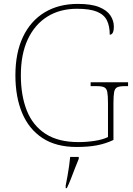

<svg xmlns="http://www.w3.org/2000/svg" viewBox="-20 -744 684 985"><path d="M373 10Q267 10 197.5 -36Q128 -82 93.5 -164.5Q59 -247 59 -358Q59 -473 98 -555Q137 -637 209 -680.5Q281 -724 379 -724Q449 -724 489 -707.5Q529 -691 546.5 -664.5Q564 -638 564 -608Q564 -586 558.5 -576Q553 -566 543 -566Q543 -610 528.5 -639.5Q514 -669 477.5 -684Q441 -699 375 -699Q287 -699 222.5 -658.5Q158 -618 122.5 -542Q87 -466 87 -358Q87 -254 117.5 -177Q148 -100 213.5 -57.5Q279 -15 383 -15Q425 -15 466.5 -21.5Q508 -28 534 -41V-214Q534 -253 530.5 -271.5Q527 -290 515 -296Q503 -302 478 -302H445V-322H637V-302H618Q593 -302 581 -296Q569 -290 565.5 -271.5Q562 -253 562 -214V-26Q522 -7 477.5 1.5Q433 10 373 10ZM317 208Q322 183 326.5 157.5Q331 132 334.5 107.5Q338 83 340 61H384V71Q375 92 364.5 119.5Q354 147 343.5 174Q333 201 323 221H317Z"/></svg>

Font: Noto Serif Ethiopic Thin
Style: Regular
Weight: 250
Version: Version 2.102